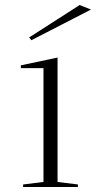

<svg xmlns="http://www.w3.org/2000/svg" viewBox="-20 -744 384 764"><path d="M72 0V-10L153 -20V-473H63V-484L209 -515V-20L290 -10V0ZM105 -584 96 -595 297 -724 342 -706Z"/></svg>

Font: Kalnia SemiExpanded ExtraLight
Style: Regular
Weight: 250
Width: 6
Designer: Frida Medrano
Foundry: Frida Medrano
Version: Version 1.105